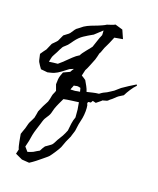

<svg xmlns="http://www.w3.org/2000/svg" viewBox="-255 -582 1102 1342"><g transform="rotate(20 296.5 89.0)"><path d="M653.3 -117.2Q634.8 -98.6 617.7 -72.3Q600.6 -45.9 589.8 -23.4Q580.1 -16.6 568.8 -10.3Q557.6 -3.9 548.8 3.9Q540 11.7 531.2 20.5Q522.5 29.3 512.7 36.1Q507.8 40 506.3 41.5Q504.9 43 503.4 44.4Q502 45.9 500 47.9Q498 49.8 493.2 52.7Q493.2 52.7 488.3 54.2Q483.4 55.7 478 57.1Q472.7 58.6 467.8 60.1Q462.9 61.5 461.9 61.5Q460.9 63.5 455.6 67.9Q450.2 72.3 443.8 77.6Q437.5 83 431.6 87.4Q425.8 91.8 423.8 93.8Q418 91.8 411.6 90.8Q405.3 89.8 399.4 87.9Q397.5 91.8 395 95.7Q392.6 99.6 390.6 103.5Q385.7 103.5 380.9 104.5Q376 105.5 371.1 106.4L368.2 118.2L370.1 119.1L371.1 127L373 124Q377.9 148.4 377.4 174.8Q377 201.2 373 224.6Q371.1 237.3 367.7 249.5Q364.3 261.7 362.3 274.4Q360.4 286.1 358.9 298.8Q357.4 311.5 355.5 324.2Q355.5 326.2 353 334Q350.6 341.8 347.7 350.6Q344.7 359.4 342.8 366.2Q340.8 373 340.8 374Q335.9 384.8 330.6 396.5Q325.2 408.2 320.3 418.9Q315.4 429.7 311.5 442.9Q307.6 456.1 302.7 466.8Q299.8 473.6 292.5 485.8Q285.2 498 276.9 510.7Q268.6 523.4 260.3 535.2Q252 546.9 248 551.8Q240.2 560.5 229.5 568.8Q218.8 577.1 210 585Q190.4 601.6 170.4 617.2Q150.4 632.8 128.9 646.5L74.2 642.6L21.5 618.2Q23.4 610.4 25.4 601.1Q27.3 591.8 29.3 584Q24.4 574.2 21 559.6Q17.6 544.9 14.6 530.3Q11.7 515.6 9.3 501.5Q6.8 487.3 4.9 476.6Q8.8 464.8 12.7 453.1Q16.6 441.4 21.5 428.7Q25.4 417 27.8 404.8Q30.3 392.6 35.2 380.9Q40 370.1 46.4 358.9Q52.7 347.7 56.6 336.9Q56.6 335.9 58.1 328.6Q59.6 321.3 61.5 311.5Q63.5 300.8 65.4 287.1Q70.3 276.4 75.2 264.6Q80.1 252.9 85 242.2Q89.8 231.4 96.2 220.7Q102.5 210 107.4 199.2Q111.3 188.5 113.8 175.8Q116.2 163.1 118.2 152.3Q120.1 141.6 125.5 130.9Q130.9 120.1 133.8 109.4Q129.9 98.6 126 87.9Q122.1 77.1 118.2 66.4Q119.1 54.7 119.1 41.5Q119.1 28.3 121.1 17.6Q123 6.8 127.4 -4.9Q131.8 -16.6 135.7 -27.3Q147.5 -32.2 158.7 -38.1Q169.9 -43.9 181.6 -48.8Q185.5 -56.6 189.9 -63.5Q194.3 -70.3 199.2 -77.1Q191.4 -73.2 181.2 -69.8Q170.9 -66.4 164.1 -60.5Q146.5 -46.9 123.5 -29.8Q100.6 -12.7 81.1 -4.9Q70.3 0 57.1 2.9Q43.9 5.9 33.2 8.8L-16.6 3.9Q-22.5 -3.9 -32.2 -18.1Q-42 -32.2 -45.9 -40Q-49.8 -48.8 -53.2 -66.4Q-56.6 -84 -59.6 -94.7Q-51.8 -106.4 -44.4 -117.2Q-37.1 -127.9 -28.3 -138.7L-7.8 -185.5Q-7.8 -187.5 -2.4 -192.9Q2.9 -198.2 9.3 -204.6Q15.6 -210.9 21 -216.8Q26.4 -222.7 27.3 -224.6L48.8 -271.5Q57.6 -279.3 69.3 -287.1Q81.1 -294.9 88.9 -303.7Q96.7 -313.5 103.5 -325.2Q110.4 -336.9 119.1 -345.7Q119.1 -345.7 126 -350.6Q132.8 -355.5 140.1 -361.3Q147.5 -367.2 154.3 -372.6Q161.1 -377.9 161.1 -377.9Q182.6 -391.6 206.1 -400.9Q229.5 -410.2 252.9 -418.9Q257.8 -420.9 265.6 -424.3Q273.4 -427.7 282.2 -431.6Q291 -435.5 298.3 -439.5Q305.7 -443.4 309.6 -446.3Q314.5 -448.2 322.8 -450.7Q331.1 -453.1 339.4 -456.1Q347.7 -459 355 -461.9Q362.3 -464.8 366.2 -467.8L422.9 -451.2L450.2 -389.6Q434.6 -386.7 419.9 -384.3Q405.3 -381.8 389.6 -378.9Q383.8 -365.2 379.4 -354.5Q375 -343.8 370.6 -333.5Q366.2 -323.2 360.8 -312.5Q355.5 -301.8 348.6 -287.1Q343.8 -276.4 339.8 -262.7Q335.9 -249 329.1 -239.3Q326.2 -226.6 323.2 -213.9Q320.3 -201.2 316.4 -189.5Q315.4 -187.5 310.1 -173.8Q304.7 -160.2 298.3 -144Q292 -127.9 285.6 -113.8Q279.3 -99.6 276.4 -95.7Q274.4 -85 271.5 -74.2Q268.6 -63.5 266.6 -52.7Q275.4 -47.9 283.7 -42Q292 -36.1 299.8 -31.2Q310.5 -12.7 320.8 5.9Q331.1 24.4 336.9 43.9Q357.4 39.1 379.4 33.7Q401.4 28.3 422.9 26.4Q439.5 13.7 447.8 9.3Q456.1 4.9 472.7 -2.9Q473.6 -3.9 480.5 -7.8Q487.3 -11.7 495.1 -17.1Q502.9 -22.5 509.3 -26.4Q515.6 -30.3 516.6 -31.2Q526.4 -39.1 535.6 -47.9Q544.9 -56.6 554.7 -64.5Q576.2 -80.1 601.1 -95.7Q626 -111.3 648.4 -125ZM303.7 -366.2Q303.7 -374 303.2 -382.8Q302.7 -391.6 301.8 -400.4Q288.1 -386.7 273.9 -374.5Q259.8 -362.3 246.1 -348.6H245.1Q210 -329.1 182.1 -310.5Q154.3 -292 129.9 -258.8Q123 -250 116.7 -240.2Q110.4 -230.5 102.5 -221.7Q95.7 -213.9 86.4 -206.5Q77.1 -199.2 71.3 -191.4Q65.4 -182.6 59.6 -169.9Q53.7 -157.2 48.8 -147.5Q38.1 -127 33.2 -118.7Q28.3 -110.4 26.4 -104.5Q24.4 -98.6 22.9 -90.8Q21.5 -83 17.6 -64.5Q34.2 -66.4 49.3 -68.8Q64.5 -71.3 81.1 -72.3Q90.8 -82 101.6 -90.3Q112.3 -98.6 122.1 -109.4Q141.6 -127.9 161.6 -147.5Q181.6 -167 205.1 -180.7Q207 -187.5 216.8 -201.2Q226.6 -214.8 237.8 -228.5Q249 -242.2 258.3 -253.9Q267.6 -265.6 268.6 -267.6Q277.3 -292 285.2 -317.4Q293 -342.8 303.7 -366.2ZM293.9 58.6Q292 51.8 290.5 45.4Q289.1 39.1 287.1 32.2Q282.2 31.2 277.8 29.8Q273.4 28.3 268.6 28.3Q260.7 27.3 253.4 29.8Q246.1 32.2 238.3 32.2Q236.3 40 231.9 48.8Q227.5 57.6 225.6 66.4Q234.4 65.4 242.7 65.4Q251 65.4 258.8 64.5Q268.6 62.5 276.9 61Q285.2 59.6 293.9 58.6ZM320.3 180.7Q318.4 168 315.9 155.8Q313.5 143.6 311.5 129.9Q285.2 133.8 257.3 137.2Q229.5 140.6 202.1 146.5Q192.4 167 182.6 188Q172.9 209 165 231.4Q161.1 242.2 158.7 254.9Q156.2 267.6 151.4 278.3Q146.5 289.1 139.2 299.3Q131.8 309.6 126 320.3Q122.1 327.1 117.2 342.3Q112.3 357.4 110.4 365.2Q103.5 387.7 96.2 410.2Q88.9 432.6 84 456.1Q82 466.8 80.1 479Q78.1 491.2 76.2 502.9Q74.2 513.7 70.8 525.9Q67.4 538.1 65.4 548.8Q72.3 556.6 78.6 564Q85 571.3 91.8 579.1Q114.3 572.3 130.9 564.5Q141.6 558.6 150.9 552.2Q160.2 545.9 170.9 541Q181.6 518.6 194.3 501Q196.3 500 203.1 495.1Q210 490.2 216.8 485.4Q223.6 480.5 229.5 476.1Q235.4 471.7 236.3 470.7Q244.1 461.9 249.5 450.7Q254.9 439.5 260.7 428.7L286.1 386.7Q292 376 296.9 364.7Q301.8 353.5 306.6 341.8Q308.6 317.4 312.5 289.1Q316.4 260.7 325.2 238.3Z"/></g></svg>

Font: Homemade Apple
Style: Regular
Weight: 400
Designer: Font Diner, Inc
Foundry: Font Diner, Inc
Version: Version 1.000